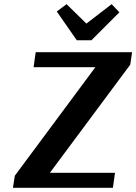

<svg xmlns="http://www.w3.org/2000/svg" viewBox="-20 -900 653 920"><path d="M252 -845 299 -880 394 -787 515 -880 552 -841 418 -707H348ZM604 -590 219 -72H531L521 0H42L51 -58L437 -578H141L151 -650H613Z"/></svg>

Font: Arsenal SC
Style: Bold Italic
Weight: 700
Italic angle: -9.10001°
Designer: Andrij Shevchenko
Foundry: Stairsfor
Version: Version 2.001; ttfautohint (v1.8.4.7-5d5b)